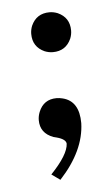

<svg xmlns="http://www.w3.org/2000/svg" viewBox="-39 -352 266 459"><g transform="rotate(-5 94.0 -122.5)"><path d="M144.5 -275.4Q144.5 -306.6 116.2 -319.3Q106.4 -323.2 96.7 -323.2Q65.4 -323.2 52.7 -294.9Q48.8 -285.2 48.8 -275.4Q48.8 -244.1 77.1 -231.4Q86.9 -227.5 96.7 -227.5Q127.9 -227.5 140.6 -255.9Q144.5 -265.6 144.5 -275.4ZM149.4 -52.7Q149.4 -105.5 110.4 -115.2Q102.5 -117.2 95.7 -117.2Q64.5 -117.2 52.7 -87.9Q48.8 -78.1 48.8 -68.4Q48.8 -37.1 80.1 -25.4Q85 -24.4 87.9 -23.4Q109.4 -17.6 110.4 -6.8Q109.4 19.5 67.4 63.5L87.9 78.1Q147.5 13.7 149.4 -52.7Z"/></g></svg>

Font: Abhaya Libre
Style: Regular
Weight: 400
Designer: Pushpananda Ekanayake, Sol Matas, Pathum Egodawatta
Foundry: Mooniak
Version: Version 1.050 ; ttfautohint (v1.6)